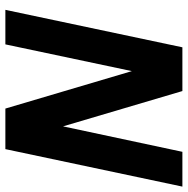

<svg xmlns="http://www.w3.org/2000/svg" viewBox="-12 -704 716 733"><g transform="rotate(90 346.5 -338.0)"><path d="M395 0 252 -482.9 149.9 0H18.1L161.1 -675.8H328.1L462.9 -220.2L560.1 -675.8H692.9L549.8 0Z"/></g></svg>

Font: Clear Sans
Style: Bold Italic
Weight: 700
Italic angle: -12°
Foundry: Intel Corporation
Version: Version 1.00